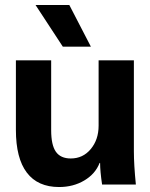

<svg xmlns="http://www.w3.org/2000/svg" viewBox="-20 -743 604 773"><path d="M44 -220V-500H186V-219Q186 -159 205 -132Q224 -105 265 -105Q314 -105 345.5 -143Q377 -181 377 -237V-500H519V-134Q519 -80 527 0H391Q383 -54 383 -87H381Q364 -43 319.5 -16.5Q275 10 218 10Q132 10 88 -48Q44 -106 44 -220ZM123 -723H259L346 -555H233Z"/></svg>

Font: Sarabun ExtraBold
Style: Regular
Weight: 800
Version: Version 1.000; ttfautohint (v1.6)